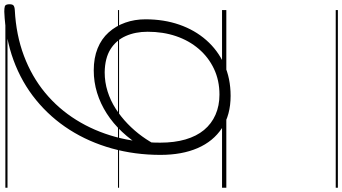

<svg xmlns="http://www.w3.org/2000/svg" viewBox="-370 -705 1595 895"><g transform="rotate(-90 427.5 -257.5)"><path d="M428 20Q339 20 277.5 -20.5Q216 -61 184.5 -134Q153 -207 153 -307Q153 -426 183 -533.5Q213 -641 270 -730.5Q327 -820 409 -887Q491 -954 594.5 -992Q698 -1030 821 -1035Q837 -1035 845.5 -1032.5Q854 -1030 855 -1015Q856 -998 850 -992.5Q844 -987 828 -986Q712 -980 615 -943.5Q518 -907 443 -845Q368 -783 316 -699.5Q264 -616 237 -517Q210 -418 210 -308Q210 -242 225 -190.5Q240 -139 269 -104Q298 -69 340 -50.5Q382 -32 434 -32Q500 -32 554 -57.5Q608 -83 647 -128.5Q686 -174 706.5 -234.5Q727 -295 727 -367Q727 -424 707 -469Q687 -514 645.5 -540Q604 -566 538 -567Q492 -567 449 -553.5Q406 -540 368 -515.5Q330 -491 297.5 -459.5Q265 -428 239 -392Q213 -356 195 -319L190 -392Q221 -444 260.5 -486Q300 -528 346 -557.5Q392 -587 442.5 -602.5Q493 -618 547 -618Q605 -618 649.5 -600Q694 -582 724 -548.5Q754 -515 769.5 -471Q785 -427 785 -377Q785 -291 760 -219Q735 -147 688 -93.5Q641 -40 575.5 -10Q510 20 428 20ZM0 510H828V520H0ZM0 -20H828V0H0ZM0 -505H828V-500H0ZM0 -1030H828V-1020H0Z"/></g></svg>

Font: Playwrite CO Guides
Style: Regular
Weight: 400
Designer: Veronika Burian, José Scaglione
Foundry: TypeTogether
Version: Version 1.003